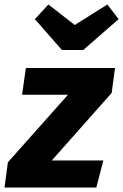

<svg xmlns="http://www.w3.org/2000/svg" viewBox="-46 -833 547 853"><path d="M431 -813 286 -722 169 -813 109 -748 229 -611H324L481 -748ZM465 -531H69L52 -412H256L-11 -112L-26 0H382L413 -120H184L450 -420Z"/></svg>

Font: Fira Sans
Style: Bold Italic
Weight: 700
Italic angle: -8°
Designer: bBox Type GmbH & Carrois Corporate GbR & Edenspiekermann AG
Foundry: bBox Type GmbH & Carrois Corporate GbR & Edenspiekermann AG
Version: Version 4.301;PS 004.301;hotconv 1.0.88;makeotf.lib2.5.64775